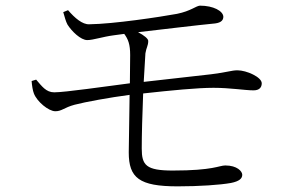

<svg xmlns="http://www.w3.org/2000/svg" viewBox="-20 -689 1040 680"><path d="M92 -402C93 -387 96 -368 100 -358C111 -329 152 -295 176 -295C199 -295 207 -308 244 -318C282 -328 370 -344 439 -353L436 -149C436 -59 473 -29 609 -29C686 -29 759 -34 798 -41C828 -47 838 -57 838 -70C838 -82 820 -103 778 -103C756 -103 736 -85 592 -85C497 -85 482 -104 482 -163C482 -209 484 -286 487 -358C587 -369 679 -378 736 -378C796 -378 847 -369 878 -369C899 -369 907 -380 907 -394C907 -416 853 -440 821 -440C800 -440 785 -433 728 -426L489 -399L495 -500C498 -520 505 -527 505 -544C505 -552 490 -564 469 -575C556 -585 679 -600 742 -606C765 -609 771 -619 771 -630C770 -650 736 -669 688 -669C674 -668 656 -650 607 -640C547 -629 382 -604 296 -603C272 -602 245 -625 221 -653L204 -646C209 -629 213 -613 219 -602C234 -578 266 -547 289 -547C310 -547 344 -559 383 -564L420 -569C434 -550 441 -532 441 -494L440 -394C354 -383 210 -362 172 -362C143 -362 128 -384 108 -407Z"/></svg>

Font: Noto Serif KR Light
Style: Regular
Weight: 300
Designer: Ryoko NISHIZUKA 西塚涼子 (kana & ideographs); Frank Grießhammer (Latin, Greek & Cyrillic); Wenlong ZHANG 张文龙 (bopomofo); San
Foundry: Adobe
Version: Version 2.001;hotconv 1.1.0;makeotfexe 2.6.0